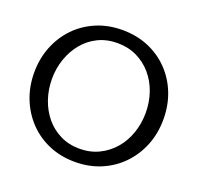

<svg xmlns="http://www.w3.org/2000/svg" viewBox="-137 -937 1131 1099"><g transform="rotate(20 428.5 -387.5)"><path d="M428 14Q342 14 270 -16.5Q198 -47 145.5 -102Q93 -157 64 -230Q35 -303 35 -388Q35 -473 64 -546Q93 -619 145.5 -673.5Q198 -728 270 -758.5Q342 -789 428 -789Q514 -789 586 -759Q658 -729 711 -674.5Q764 -620 793 -547Q822 -474 822 -388Q822 -303 793 -230Q764 -157 711 -102Q658 -47 586 -16.5Q514 14 428 14ZM427 -66Q492 -66 545 -92Q598 -118 636 -162.5Q674 -207 694 -265.5Q714 -324 714 -388Q714 -453 694 -511Q674 -569 636 -613.5Q598 -658 545 -683.5Q492 -709 427 -709Q362 -709 309.5 -683.5Q257 -658 220 -613Q183 -568 163 -510.5Q143 -453 143 -388Q143 -324 163 -265.5Q183 -207 220 -162.5Q257 -118 309.5 -92Q362 -66 427 -66Z"/></g></svg>

Font: Faculty Glyphic
Style: Regular
Weight: 400
Designer: Koto Studio, Dylan Young
Foundry: Koto Studio
Version: Version 1.004; ttfautohint (v1.8.4.7-5d5b)